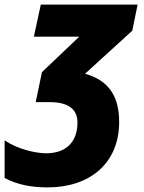

<svg xmlns="http://www.w3.org/2000/svg" viewBox="-70 -573 626 833"><path d="M137 240C319 240 447 136 447 -44C447 -147 408 -223 299 -253L504 -440L527 -553H107L77 -414H274L112 -260L85 -130H144C240 -130 266 -89 266 -41C266 45 214 92 131 92C85 92 8 75 -50 36V199C2 227 62 240 137 240Z"/></svg>

Font: Noto Sans SemiCondensed Black
Style: Italic
Weight: 900
Width: 4
Italic angle: -12°
Designer: Monotype Design Team
Foundry: Monotype Imaging Inc.
Version: Version 2.013